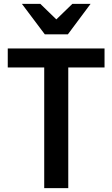

<svg xmlns="http://www.w3.org/2000/svg" viewBox="-20 -970 580 990"><path d="M208 0V-622H20V-720H519V-622H332V0ZM211 -793 93 -950H188L319 -823H222L353 -950H447L330 -793Z"/></svg>

Font: Instrument Sans SemiCondensed SemiBold
Style: Regular
Weight: 600
Width: 4
Designer: Rodrigo Fuenzalida
Foundry: fragTYPE
Version: Version 1.000;gftools[0.9.28]